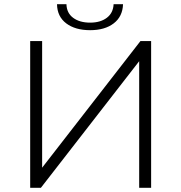

<svg xmlns="http://www.w3.org/2000/svg" viewBox="-20 -896 865 916"><path d="M124 0V-700H181V-96L650 -700H701V0H644V-604L175 0ZM410 -752Q339 -752 296 -784.5Q253 -817 252 -876H297Q298 -834 329 -811Q360 -788 410 -788Q459 -788 489.5 -811Q520 -834 522 -876H567Q565 -817 522.5 -784.5Q480 -752 410 -752Z"/></svg>

Font: Montserrat-Alt1 Light
Style: Regular
Weight: 300
Designer: Differentunic
Foundry: Differentunic
Version: Version 7.222